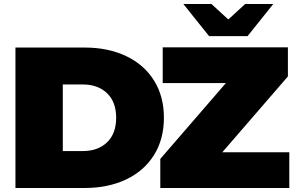

<svg xmlns="http://www.w3.org/2000/svg" viewBox="-20 -937 1482 957"><path d="M57 -700V0H402C480 0 548.8 -14.2 608.5 -42.5C668.2 -70.8 714.5 -111.3 747.5 -164C780.5 -216.7 797 -278.7 797 -350C797 -421.3 780.5 -483.3 747.5 -536C714.5 -588.7 668.2 -629.2 608.5 -657.5C548.8 -685.8 480 -700 402 -700ZM392 -184H293V-516H392C442.7 -516 483.2 -501.5 513.5 -472.5C543.8 -443.5 559 -402.7 559 -350C559 -297.3 543.8 -256.5 513.5 -227.5C483.2 -198.5 442.7 -184 392 -184ZM791 -701V-523H1106L779 -145V0H1422V-178H1088L1415 -556V-701ZM1342 -917H1202L1118 -840L1034 -917H894L1022 -757H1214Z"/></svg>

Font: Montserrat Custom Black
Style: Regular
Weight: 900
Designer: Julieta Ulanovsky
Foundry: Julieta Ulanovsky
Version: Version 7.200